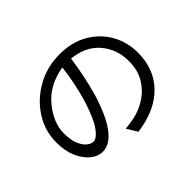

<svg xmlns="http://www.w3.org/2000/svg" viewBox="-144 -989 1288 1288"><g transform="rotate(-45 500.0 -345.0)"><path d="M271 -140Q304 -140 343 -194.5Q382 -249 421 -373Q459 -500 476 -640Q332 -617 251 -518.5Q170 -420 170 -320Q170 -258 186.5 -218Q203 -178 226.5 -159Q250 -140 271 -140ZM532 26 486 -49Q534 -53 571 -61Q636 -75 692.5 -111.5Q749 -148 785.5 -208.5Q822 -269 822 -354Q822 -467 754 -547.5Q686 -628 559 -641Q540 -499 500 -356Q406 -48 268 -48Q224 -48 183.5 -80.5Q143 -113 117 -172.5Q91 -232 91 -313Q91 -421 149 -512.5Q207 -604 305.5 -660Q404 -716 525 -716Q641 -716 726.5 -666.5Q812 -617 858.5 -534.5Q905 -452 905 -352Q905 -196 807.5 -97Q710 2 532 26Z"/></g></svg>

Font: Noto Sans CJK KR Regular (TTF)
Style: Regular
Weight: 400
Designer: Ryoko NISHIZUKA 西塚涼子 (kana & ideographs); Paul D. Hunt (Latin, Greek & Cyrillic); Wenlong ZHANG 张文龙 (bopomofo); Sandoll 
Foundry: Adobe Systems Incorporated
Version: Version 1.004;PS 1.004;hotconv 1.0.82;makeotf.lib2.5.63406